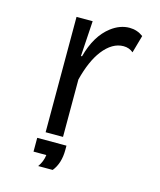

<svg xmlns="http://www.w3.org/2000/svg" viewBox="-106 -656 713 854"><g transform="rotate(15 250.0 -229.5)"><path d="M218.3 -564.9 208 -401.9H212.9Q239.3 -501.5 300.8 -548.3Q341.3 -579.1 385.3 -579.1Q419.9 -579.1 448.2 -558.1L425.3 -477.1Q406.2 -493.2 380.4 -493.2Q328.6 -493.2 285.2 -437.5Q246.6 -387.2 224.1 -297.9V-33.7H144V-564.9ZM114.3 63.5V0H249V19.5Q249 81.5 217.8 120.1H150.9Q169.4 94.7 173.3 63.5Z"/></g></svg>

Font: BIZ UDGothic
Style: Regular
Weight: 400
Monospace: yes
Designer: TypeBank Co., Ltd.
Foundry: Morisawa Inc.
Version: Version 1.05